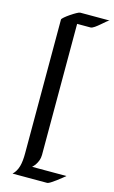

<svg xmlns="http://www.w3.org/2000/svg" viewBox="-146 -884 647 1090"><g transform="rotate(15 178.0 -339.0)"><path d="M182 -830C168 -830 87 -776 87 -764V22C87 83 78 123 48 152H252C267 152 333 98 347 86C145 86 145 86 145 86C145 86 182 55 182 7V-764H261C285 -764 343 -829 356 -830Z"/></g></svg>

Font: Fondamento
Style: Regular
Weight: 400
Designer: Astigmatic (AOETI)
Foundry: Astigmatic (AOETI)
Version: Version 1.001